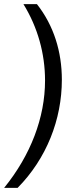

<svg xmlns="http://www.w3.org/2000/svg" viewBox="-26 -765 358 925"><path d="M59 140C198 -1 272 -189 272 -381C272 -516 233 -642 152 -745H87C156 -633 191 -506 191 -377C191 -199 122 -18 -6 140Z"/></svg>

Font: Plus Jakarta Sans
Style: Italic
Weight: 400
Italic angle: -8°
Designer: Gumpita Rahayu
Foundry: Tokotype
Version: Version 2.071;gftools[0.9.30]